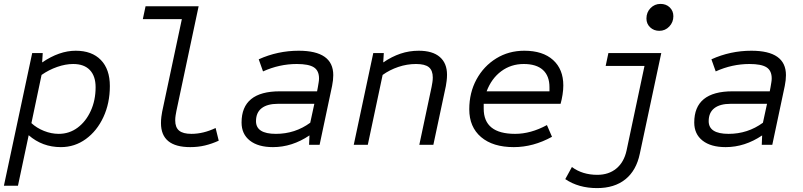

<svg xmlns="http://www.w3.org/2000/svg" viewBox="-34 -742 4114 984"><path d="M-14 210 131 -470H185L182 -422Q270 -482 354 -482Q437 -482 483 -434.5Q529 -387 529 -301Q529 -213 496 -142Q463 -71 406 -29.5Q349 12 278 12Q183 12 113 -49L58 210ZM267 -56Q321 -56 363.5 -87.5Q406 -119 431 -173.5Q456 -228 456 -295Q456 -352 426.5 -383Q397 -414 341 -414Q302 -414 259 -399Q216 -384 179 -358L127 -111Q154 -86 191.5 -71Q229 -56 267 -56Z M941 12Q791 12 791 -111Q791 -128 793 -143.5Q795 -159 797 -169L898 -644H698L712 -710H984L870 -173Q868 -163 866 -150.5Q864 -138 864 -125Q864 -89 884 -72.5Q904 -56 947 -56Q1008 -56 1071 -86L1087 -21Q1052 -5 1016.5 3.5Q981 12 941 12Z M1365 12Q1289 12 1246.5 -21.5Q1204 -55 1204 -114Q1204 -274 1400 -274H1591L1595 -295Q1597 -308 1599 -319Q1601 -330 1601 -340Q1601 -380 1574.5 -397Q1548 -414 1487 -414Q1398 -414 1314 -376L1292 -438Q1389 -482 1497 -482Q1674 -482 1674 -357Q1674 -332 1668 -302L1604 0H1550L1552 -48Q1463 12 1365 12ZM1380 -56Q1478 -56 1556 -113L1577 -210H1391Q1336 -210 1307 -187.5Q1278 -165 1278 -121Q1278 -56 1380 -56Z M1779 0 1879 -470H1933L1930 -422Q1974 -452 2018.5 -467Q2063 -482 2112 -482Q2183 -482 2220 -450Q2257 -418 2257 -359Q2257 -343 2255 -327.5Q2253 -312 2251 -301L2187 0H2115L2178 -297Q2180 -308 2182 -320Q2184 -332 2184 -345Q2184 -381 2164 -397.5Q2144 -414 2098 -414Q2052 -414 2007.5 -399Q1963 -384 1927 -358L1851 0Z M2599 12Q2492 12 2431.5 -39.5Q2371 -91 2371 -182Q2371 -267 2408 -335Q2445 -403 2509 -442.5Q2573 -482 2653 -482Q2748 -482 2800.5 -434.5Q2853 -387 2853 -304Q2853 -282 2849 -256.5Q2845 -231 2839 -210H2445V-185Q2445 -56 2606 -56Q2686 -56 2769 -101L2795 -41Q2699 12 2599 12ZM2460 -274H2782V-295Q2782 -353 2748.5 -383.5Q2715 -414 2650 -414Q2585 -414 2535 -377Q2485 -340 2460 -274Z M3026 222Q2931 222 2863 176L2897 114Q2951 154 3027 154Q3086 154 3125 121.5Q3164 89 3177 30L3269 -404H3070L3084 -470H3355L3245 46Q3227 132 3171 177Q3115 222 3026 222ZM3345 -584Q3317 -584 3298 -602Q3279 -620 3279 -647Q3279 -679 3300 -700.5Q3321 -722 3351 -722Q3380 -722 3398.5 -704Q3417 -686 3417 -659Q3417 -628 3396 -606Q3375 -584 3345 -584Z M3685 12Q3609 12 3566.5 -21.5Q3524 -55 3524 -114Q3524 -274 3720 -274H3911L3915 -295Q3917 -308 3919 -319Q3921 -330 3921 -340Q3921 -380 3894.5 -397Q3868 -414 3807 -414Q3718 -414 3634 -376L3612 -438Q3709 -482 3817 -482Q3994 -482 3994 -357Q3994 -332 3988 -302L3924 0H3870L3872 -48Q3783 12 3685 12ZM3700 -56Q3798 -56 3876 -113L3897 -210H3711Q3656 -210 3627 -187.5Q3598 -165 3598 -121Q3598 -56 3700 -56Z"/></svg>

Font: Sometype Mono
Style: Italic
Weight: 400
Italic angle: -12°
Monospace: yes
Designer: Ryoichi Tsunekawa
Foundry: Dharma Type
Version: Version 1.000; ttfautohint (v1.8.3)